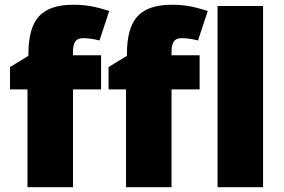

<svg xmlns="http://www.w3.org/2000/svg" viewBox="-20 -785 1189 805"><path d="M403.8 -553.2H286.1V-567.9C286.1 -608.4 298.8 -625 328.1 -625C350.6 -625 373.5 -621.6 397 -615.2L438 -738.8C408.2 -748.5 381.8 -755.4 359.4 -759.3C336.4 -763.2 312.5 -765.1 287.1 -765.1C221.2 -765.1 173.8 -749 144 -717.3C114.3 -685.5 99.1 -632.8 99.1 -560.1V-550.8L22 -503.9V-410.2H95.2V0H286.1V-410.2H403.8ZM816.9 -553.2H699.2V-567.9C699.2 -608.4 711.9 -625 741.2 -625C763.7 -625 786.6 -621.6 810.1 -615.2L851.1 -738.8C821.3 -748.5 794.9 -755.4 772.5 -759.3C749.5 -763.2 725.6 -765.1 700.2 -765.1C634.3 -765.1 586.9 -749 557.1 -717.3C527.3 -685.5 512.2 -632.8 512.2 -560.1V-550.8L435.1 -503.9V-410.2H508.3V0H699.2V-410.2H816.9ZM1083 -759.8H892.1V0H1083Z"/></svg>

Font: Sahel Black
Style: Bold
Weight: 900
Foundry: Saber Rastikerdar (saber.rastikerdar@gmail.com)
Version: Version 3.4.0